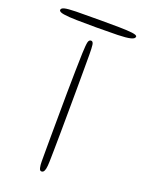

<svg xmlns="http://www.w3.org/2000/svg" viewBox="-224 -747 607 813"><g transform="rotate(20 79.5 -340.5)"><path d="M68 3.5Q60.5 3.5 57.8 -8.5Q55 -20.5 55 -36Q55 -45.5 55 -75.2Q55 -105 55.2 -148.8Q55.5 -192.5 55.8 -243.5Q56 -294.5 56.5 -346.5Q57 -398.5 58 -445Q59 -491.5 60 -525.5Q61.5 -564.5 64.5 -576.8Q67.5 -589 77 -589Q86 -589 88 -574.5Q90 -560 90 -531Q90 -506 90 -465.5Q90 -425 89.8 -376Q89.5 -327 89.2 -276.5Q89 -226 88.5 -180Q88 -134 87.5 -99Q87 -64 86.5 -47.5Q86 -26 83.5 -15Q81 -4 77.2 -0.2Q73.5 3.5 68 3.5ZM76.5 -649Q27.5 -649 -10.2 -649.8Q-48 -650.5 -69.5 -654Q-91 -657.5 -91 -666Q-91 -674.5 -77.2 -678.2Q-63.5 -682 -25.2 -682.8Q13 -683.5 87 -683.5Q132 -683.5 169 -683Q206 -682.5 228 -679.8Q250 -677 250 -670Q250 -660 231.2 -655.5Q212.5 -651 174.2 -650Q136 -649 76.5 -649Z"/></g></svg>

Font: Gluten Thin Thin
Style: Regular
Weight: 250
Version: Version 1.300